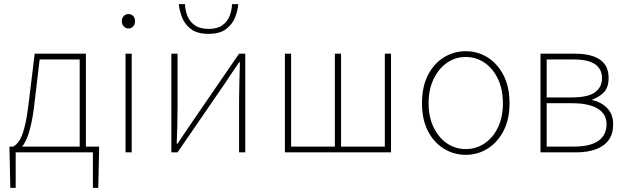

<svg xmlns="http://www.w3.org/2000/svg" viewBox="-20 -738 3034 930"><path d="M56 0V172H30L26 -12V-28H460V-12L456 172H430V0ZM366 -10V-450H172L148 -246Q140 -175 129.5 -131Q119 -87 108 -63Q97 -39 86.5 -27.5Q76 -16 68 -10L44 -28Q59 -36 72.5 -55Q86 -74 98 -118.5Q110 -163 120 -248L148 -478H396V-10Z M588 0V-478H618V0ZM602 -600Q589 -600 579.5 -610Q570 -620 570 -636Q570 -651 579.5 -660.5Q589 -670 602 -670Q616 -670 625 -660.5Q634 -651 634 -636Q634 -620 625 -610Q616 -600 602 -600Z M810 0V-478H840V-224Q840 -184 839 -137Q838 -90 836 -42H840Q855 -65 875 -94.5Q895 -124 910 -146L1138 -478H1168V0H1138V-254Q1138 -294 1139.5 -341Q1141 -388 1142 -436H1138Q1123 -414 1103 -384.5Q1083 -355 1068 -332L840 0ZM990 -574Q935 -574 904.5 -597.5Q874 -621 861.5 -654.5Q849 -688 846 -718H876Q877 -689 887.5 -661.5Q898 -634 923 -616Q948 -598 990 -598Q1033 -598 1057.5 -616Q1082 -634 1092.5 -661.5Q1103 -689 1104 -718H1134Q1132 -688 1119 -654.5Q1106 -621 1075.5 -597.5Q1045 -574 990 -574Z M1360 0V-478H1390V-28H1602V-478H1632V-28H1844V-478H1874V0Z M2236 12Q2179 12 2130.5 -17.5Q2082 -47 2053 -103Q2024 -159 2024 -238Q2024 -318 2053 -374.5Q2082 -431 2130.5 -460.5Q2179 -490 2236 -490Q2293 -490 2341 -460.5Q2389 -431 2418.5 -374.5Q2448 -318 2448 -238Q2448 -159 2418.5 -103Q2389 -47 2341 -17.5Q2293 12 2236 12ZM2236 -16Q2287 -16 2328 -44Q2369 -72 2392.5 -122Q2416 -172 2416 -238Q2416 -304 2392.5 -354.5Q2369 -405 2328 -433.5Q2287 -462 2236 -462Q2185 -462 2144.5 -433.5Q2104 -405 2080 -354.5Q2056 -304 2056 -238Q2056 -172 2080 -122Q2104 -72 2144.5 -44Q2185 -16 2236 -16Z M2598 0V-478H2766Q2817 -478 2853.5 -465.5Q2890 -453 2909 -427Q2928 -401 2928 -361Q2928 -314 2904.5 -290.5Q2881 -267 2849 -256V-253Q2874 -248 2897 -234Q2920 -220 2935 -196Q2950 -172 2950 -136Q2950 -90 2928.5 -60Q2907 -30 2866.5 -15Q2826 0 2770 0ZM2628 -266H2747Q2828 -266 2862 -291Q2896 -316 2896 -359Q2896 -403 2863 -426.5Q2830 -450 2757 -450H2628ZM2628 -28H2760Q2838 -28 2878 -55.5Q2918 -83 2918 -137Q2918 -186 2875 -212Q2832 -238 2752 -238H2628Z"/></svg>

Font: Source Sans 3 VF
Style: Regular
Weight: 200
Designer: Paul D. Hunt
Foundry: Adobe
Version: Version 3.046;hotconv 1.0.118;makeotfexe 2.5.65603